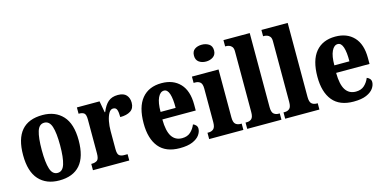

<svg xmlns="http://www.w3.org/2000/svg" viewBox="-74 -1174 3182 1588"><g transform="rotate(-15 1517.5 -380.0)"><path d="M275 10Q164 10 101 -59.5Q38 -129 38 -270Q38 -549 278 -549Q387 -549 450.5 -480Q514 -411 514 -270Q514 -129 453.5 -59.5Q393 10 275 10ZM277 -54Q320 -54 337.5 -109Q355 -164 355 -270Q355 -376 337.5 -430Q320 -484 276 -484Q232 -484 215 -430Q198 -376 198 -270Q198 -164 215.5 -109Q233 -54 277 -54Z M564 0V-54H568Q598 -54 615 -66.5Q632 -79 632 -126V-414Q632 -458 617.5 -470Q603 -482 574 -482H570V-536H764L782 -438H786Q808 -493 839.5 -520.5Q871 -548 923 -548Q973 -548 995.5 -522.5Q1018 -497 1018 -457Q1018 -409 985 -387.5Q952 -366 896 -366Q896 -407 888.5 -428.5Q881 -450 856 -450Q834 -450 819 -423.5Q804 -397 796.5 -357.5Q789 -318 789 -276V-121Q789 -77 804.5 -65.5Q820 -54 845 -54H875V0Z M1307 10Q1187 10 1128 -62Q1069 -134 1069 -265Q1069 -406 1128.5 -477.5Q1188 -549 1297 -549Q1397 -549 1455 -487.5Q1513 -426 1513 -308V-257H1227Q1228 -157 1258 -111Q1288 -65 1346 -65Q1391 -65 1418.5 -90Q1446 -115 1461 -152Q1475 -147 1485.5 -135.5Q1496 -124 1496 -107Q1496 -80 1477 -53Q1458 -26 1416.5 -8Q1375 10 1307 10ZM1358 -321Q1359 -398 1345 -441Q1331 -484 1301 -484Q1269 -484 1249 -442Q1229 -400 1229 -321Z M1701 -626Q1665 -626 1640.5 -644Q1616 -662 1616 -698Q1616 -736 1640.5 -753Q1665 -770 1701 -770Q1736 -770 1762 -753Q1788 -736 1788 -698Q1788 -662 1762 -644Q1736 -626 1701 -626ZM1559 0V-54H1569Q1595 -54 1611.5 -69Q1628 -84 1628 -127V-414Q1628 -454 1611.5 -468Q1595 -482 1570 -482H1555V-536H1783V-126Q1783 -83 1799.5 -68.5Q1816 -54 1842 -54H1852V0Z M1885 0V-54H1896Q1921 -54 1937 -68.5Q1953 -83 1953 -126V-646Q1953 -672 1942.5 -685Q1932 -698 1918 -702Q1904 -706 1896 -706H1885V-760H2110V-126Q2110 -83 2126.5 -68.5Q2143 -54 2168 -54H2178V0Z M2210 0V-54H2221Q2246 -54 2262 -68.5Q2278 -83 2278 -126V-646Q2278 -672 2267.5 -685Q2257 -698 2243 -702Q2229 -706 2221 -706H2210V-760H2435V-126Q2435 -83 2451.5 -68.5Q2468 -54 2493 -54H2503V0Z M2795 10Q2675 10 2616 -62Q2557 -134 2557 -265Q2557 -406 2616.5 -477.5Q2676 -549 2785 -549Q2885 -549 2943 -487.5Q3001 -426 3001 -308V-257H2715Q2716 -157 2746 -111Q2776 -65 2834 -65Q2879 -65 2906.5 -90Q2934 -115 2949 -152Q2963 -147 2973.5 -135.5Q2984 -124 2984 -107Q2984 -80 2965 -53Q2946 -26 2904.5 -8Q2863 10 2795 10ZM2846 -321Q2847 -398 2833 -441Q2819 -484 2789 -484Q2757 -484 2737 -442Q2717 -400 2717 -321Z"/></g></svg>

Font: Noto Serif Georgian Condensed ExtraBold
Style: Regular
Weight: 800
Width: 3
Designer: Monotype Design Team, Akaki Razmadze
Foundry: Google LLC
Version: Version 2.003; ttfautohint (v1.8.4.7-5d5b)